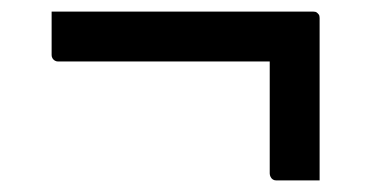

<svg xmlns="http://www.w3.org/2000/svg" viewBox="-20 -451 640 331"><path d="M69 -431H520Q524 -431 526 -429.5Q528 -428 529.5 -426Q531 -424 531 -420Q531 -350 531 -280Q531 -210 531 -140Q511 -140 493 -140Q475 -140 456 -140Q453 -140 450.5 -141.5Q448 -143 446.5 -146Q445 -149 445 -152Q445 -208 445 -265.5Q445 -323 445 -380L477 -345H80Q77 -345 74.5 -346.5Q72 -348 70.5 -350.5Q69 -353 69 -356Q69 -375 69 -393.5Q69 -412 69 -431Z"/></svg>

Font: RecMonoLinear Nerd Font Mono
Style: Regular
Weight: 400
Monospace: yes
Version: Version 1.085; ttfautohint (v1.8.4.7-5d5b);Nerd Fonts 3.2.1